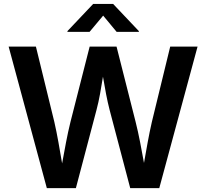

<svg xmlns="http://www.w3.org/2000/svg" viewBox="-20 -967 1060 987"><path d="M220.7 0 24.4 -727.5H164.6L259.3 -340.3Q270.5 -291 280.3 -236.1Q290 -181.2 299.3 -127Q309.1 -181.2 319.6 -236.1Q330.1 -291 342.3 -340.3L440.9 -727.5H579.1L677.2 -340.3Q689.5 -291.5 700 -237.3Q710.4 -183.1 720.2 -129.4Q729.5 -183.1 739.5 -237.3Q749.5 -291.5 760.7 -340.3L855 -727.5H995.6L798.8 0H649.4L543.5 -401.9Q533.7 -439.9 525.4 -482.9Q517.1 -525.9 509.3 -572.8Q502 -527.3 494.4 -484.9Q486.8 -442.4 476.1 -401.9L370.1 0ZM440.4 -803.2H326.7V-807.1L459 -946.8H561.5L693.8 -807.1V-803.2H579.6L510.3 -886.7Z"/></svg>

Font: Inter SemiBold
Style: Regular
Weight: 600
Designer: Rasmus Andersson
Foundry: rsms
Version: Version 4.001;git-9221beed3